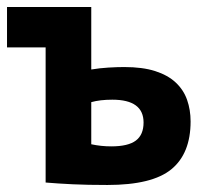

<svg xmlns="http://www.w3.org/2000/svg" viewBox="-25 -520 584 547"><path d="M235 -109Q263 -103 292 -103Q340 -103 362 -119.5Q384 -136 384 -171Q384 -236 295 -236Q260 -236 235 -229ZM235 -322Q259 -326 284 -327.5Q309 -329 329 -329Q381 -329 417 -317.5Q453 -306 475.5 -285Q498 -264 508 -235.5Q518 -207 518 -174Q518 -83 463.5 -38Q409 7 281 7Q224 7 182 5Q140 3 105 0V-385H-5V-500H235Z"/></svg>

Font: PT Sans
Style: Bold
Weight: 700
Version: Version 2.003W OFL; ttfautohint (v1.6)